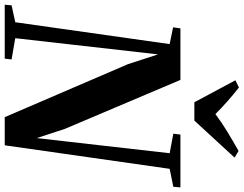

<svg xmlns="http://www.w3.org/2000/svg" viewBox="-144 -901 1030 812"><g transform="rotate(90 371.0 -495.0)"><path d="M-15 0 -12.5 -29 59 -44.5 151.5 -697.5 80.5 -712 85 -743H303L510 -254.5L549 -135.5L613 -697.5L530.5 -713L534 -743H757.5L755 -713L679 -697.5L579.5 0H460.5L236 -522L195 -648.5L126.5 -44.5L216.5 -29L213 0ZM397.5 -802 304.5 -975.5 335 -990.5Q365 -967 393.5 -941.8Q422 -916.5 447.5 -891Q482.5 -917.5 523 -942Q563.5 -966.5 603.5 -989L631.5 -972L475 -802Z"/></g></svg>

Font: Merriweather 96pt
Style: Bold Italic
Weight: 700
Italic angle: -7.8°
Version: Version 2.101